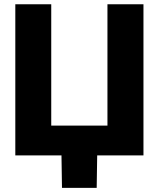

<svg xmlns="http://www.w3.org/2000/svg" viewBox="-20 -748 764 924"><path d="M670.4 0H53.7V-727.5H226.6V-143.6H497.1V-727.5H670.4ZM278.3 156.2 275.4 -31.2H448.2L445.3 156.2Z"/></svg>

Font: Inter 20pt ExtraBold
Style: Regular
Weight: 800
Version: Version 4.001;git-66647c0bb